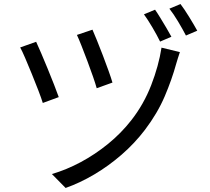

<svg xmlns="http://www.w3.org/2000/svg" viewBox="-20 -874 1040 951"><path d="M438 -727Q446 -709 460 -674.5Q474 -640 489.5 -599.5Q505 -559 518 -522.5Q531 -486 537 -465L459 -437Q453 -459 440.5 -495Q428 -531 413 -571Q398 -611 384 -646.5Q370 -682 361 -701ZM871 -616Q866 -603 861.5 -587Q857 -571 853 -559Q831 -479 795.5 -396Q760 -313 698 -231Q647 -164 582.5 -108Q518 -52 447 -10Q376 32 305 57L237 -12Q309 -33 380 -71Q451 -109 515.5 -161.5Q580 -214 630 -278Q692 -357 729 -452.5Q766 -548 780 -638ZM159 -667Q169 -646 184 -610.5Q199 -575 216 -534Q233 -493 247.5 -455.5Q262 -418 271 -393L192 -364Q185 -387 170 -426Q155 -465 137.5 -508Q120 -551 104.5 -587Q89 -623 80 -639ZM748 -826Q760 -809 774.5 -785Q789 -761 804 -736Q819 -711 829 -692L773 -668Q758 -699 735 -738Q712 -777 693 -803ZM874 -854Q893 -829 917 -790Q941 -751 957 -722L901 -698Q885 -729 862 -767.5Q839 -806 819 -831Z"/></svg>

Font: Source Han Sans SC
Style: Regular
Weight: 400
Designer: Ryoko NISHIZUKA 西塚涼子 (kana, bopomofo & ideographs); Paul D. Hunt (Latin, Greek & Cyrillic); Sandoll Communications 산돌커뮤니
Foundry: Adobe
Version: Version 2.002;hotconv 1.0.116;makeotfexe 2.5.65601; ttfautoh